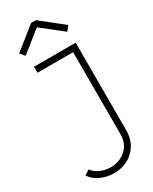

<svg xmlns="http://www.w3.org/2000/svg" viewBox="-228 -936 795 998"><g transform="rotate(-30 169.5 -437.5)"><path d="M139.2 -26.9Q192.9 -26.9 230.5 -60.3Q268.1 -93.8 268.1 -151.9V-643.1H54.2V-679.2H304.2V-151.9Q304.2 -102.1 280.5 -64.9Q256.8 -27.8 220 -9.5Q183.1 8.8 139.2 8.8Q98.6 8.8 60.3 -8.3Q22 -25.4 2.9 -56.2L33.2 -75.2Q47.4 -53.2 76.9 -40Q106.4 -26.9 139.2 -26.9ZM170.9 -848.1H168L44.9 -750L22 -777.8L154.8 -883.8H184.1L316.9 -777.8L294.9 -750Z"/></g></svg>

Font: RawengulkSans
Style: Regular
Weight: 500
Designer: gluk (gluksza@wp.pl)
Foundry: gluk (gluksza@wp.pl)
Version: Version 0.94